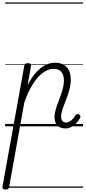

<svg xmlns="http://www.w3.org/2000/svg" viewBox="-42 -1030 697 1565"><path d="M2 515Q-11 515 -17.5 509.5Q-24 504 -22 493L156 -495Q159 -506 165 -510.5Q171 -515 184 -515Q200 -515 206.5 -510Q213 -505 211 -494L183 -335Q217 -402 254.5 -442.5Q292 -483 330.5 -501Q369 -519 405 -519Q447 -519 476 -503Q505 -487 520 -456Q535 -425 535 -379Q535 -347 527 -313.5Q519 -280 507.5 -247Q496 -214 484 -184Q472 -154 464 -127.5Q456 -101 456 -81Q456 -57 467 -44Q478 -31 498 -31Q512 -32 525 -39.5Q538 -47 551 -60.5Q564 -74 575 -92Q580 -99 587 -100.5Q594 -102 603 -96Q612 -90 613.5 -83Q615 -76 611 -69Q599 -47 581 -27.5Q563 -8 540 4.5Q517 17 491 17Q448 17 425 -8.5Q402 -34 402 -76Q402 -100 410 -129Q418 -158 429.5 -188.5Q441 -219 452.5 -251Q464 -283 471.5 -314Q479 -345 479 -374Q479 -419 458 -444Q437 -469 394 -469Q365 -469 333 -452.5Q301 -436 269.5 -402Q238 -368 209 -316Q180 -264 156 -194L32 496Q30 506 23.5 510.5Q17 515 2 515ZM0 490H635V500H0ZM0 -20H635V0H0ZM0 -505H635V-500H0ZM0 -1010H635V-1000H0Z"/></svg>

Font: Playwrite ZA Guides
Style: Regular
Weight: 400
Designer: Veronika Burian, José Scaglione
Foundry: TypeTogether
Version: Version 1.003